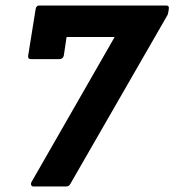

<svg xmlns="http://www.w3.org/2000/svg" viewBox="-20 -675 631 695"><path d="M101 0Q95 0 93 -5Q91 -10 94 -16L395 -541H221L211 -474Q208 -461 195 -461H92Q80 -461 82 -474L109 -642Q111 -655 122 -655H582Q593 -655 591 -643L590 -635Q589 -632 588.5 -628Q588 -624 586 -620L235 -10Q230 0 219 0Z"/></svg>

Font: Sofia Sans Semi Condensed ExtraBold
Style: Italic
Weight: 800
Italic angle: -9°
Version: Version 4.100